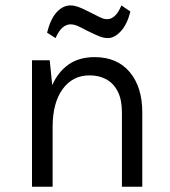

<svg xmlns="http://www.w3.org/2000/svg" viewBox="-20 -706 644 726"><path d="M518 0H441V-281Q441 -329.5 425.2 -360.2Q409.5 -391 382 -406Q354.5 -421 319 -421Q254.5 -421 216.8 -369Q179 -317 179 -226V0H101V-478H168L177.5 -384Q199.5 -434 239.2 -462Q279 -490 338 -490Q423 -490 470.5 -433.5Q518 -377 518 -281ZM388 -562Q372.5 -562 356 -568.5Q339.5 -575 307 -591Q281.5 -605 269.8 -609.5Q258 -614 247 -614Q213 -614 190 -562L158 -582.5Q171 -634.5 194.5 -660Q218 -685.5 247 -685.5Q259.5 -685.5 274.5 -680.5Q289.5 -675.5 321.5 -659Q360.5 -638.5 371 -635.5Q378 -633.5 386 -633.5Q400.5 -633.5 414.2 -646Q428 -658.5 439 -685.5L473 -662.5Q461 -614 437 -588Q413 -562 388 -562Z"/></svg>

Font: Betina Sans
Style: Regular
Weight: 400
Designer: Jonathan Pinhorn (font) & Cristiano Sobral (main changes)
Version: Version 2.001;April 28, 2021;FontCreator 13.0.0.2655 32-bit;